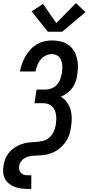

<svg xmlns="http://www.w3.org/2000/svg" viewBox="-29 -1004 572 1239"><path d="M280 -799 175 -931 249 -979 334 -855 461 -984 523 -926 372 -799ZM150 215Q127 215 105.5 212Q84 209 64.5 201.5Q45 194 28.5 180.5Q12 167 2.5 148.5Q-7 130 -8.5 108Q-10 86 -6 64Q-3 41 6 19Q15 -3 31 -21.5Q47 -40 67.5 -53Q88 -66 110.5 -74Q133 -82 156 -84.5Q179 -87 201.5 -88Q224 -89 247 -94.5Q270 -100 288.5 -116Q307 -132 317 -154Q327 -176 331 -198Q333 -215 334 -231Q335 -247 332.5 -263Q330 -279 324 -293Q318 -307 307 -317.5Q296 -328 281 -333Q266 -338 250 -338H193L207 -426H264Q284 -426 303.5 -433.5Q323 -441 337.5 -456.5Q352 -472 359 -491.5Q366 -511 370 -530Q372 -545 373 -559Q374 -573 372.5 -586.5Q371 -600 366.5 -612.5Q362 -625 353.5 -635Q345 -645 332.5 -650Q320 -655 306 -655Q286 -655 266 -645.5Q246 -636 232.5 -619Q219 -602 211.5 -582.5Q204 -563 200 -543H100Q104 -567 113 -592Q122 -617 135 -640Q148 -663 166 -683Q184 -703 207 -717Q230 -731 255.5 -737Q281 -743 306 -743Q334 -743 361 -737Q388 -731 410 -716Q432 -701 446 -678.5Q460 -656 467 -630Q474 -604 474 -575.5Q474 -547 469 -519Q466 -497 458.5 -475.5Q451 -454 437 -435.5Q423 -417 404 -403Q385 -389 364 -380Q387 -366 403 -344Q419 -322 426.5 -295.5Q434 -269 434 -240Q434 -211 429 -182Q427 -167 423 -151Q419 -135 412.5 -120Q406 -105 396.5 -91Q387 -77 375.5 -65Q364 -53 350.5 -42.5Q337 -32 322 -24.5Q307 -17 291.5 -12Q276 -7 260 -4.5Q244 -2 228.5 -1Q213 0 197.5 0.5Q182 1 166 3.5Q150 6 135 13.5Q120 21 109 34.5Q98 48 95 64Q93 77 95 89.5Q97 102 105 111Q113 120 125 123.5Q137 127 150 127H173V215Z"/></svg>

Font: Iosevka SS04 Semibold
Style: Italic
Weight: 600
Italic angle: -9°
Monospace: yes
Designer: Belleve Invis
Foundry: Belleve Invis
Version: Version 19.0.0; ttfautohint (v1.8.4)